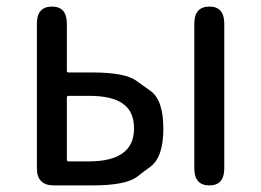

<svg xmlns="http://www.w3.org/2000/svg" viewBox="-20 -563 793 583"><path d="M144 0Q92 0 92 -52V-491Q92 -543 138 -543Q183 -543 183 -491V-348Q183 -343 188 -343H260Q361 -343 395 -317Q416 -302 437 -287Q476 -259 476 -172.5Q476 -86 437 -57Q416 -42 396 -26Q361 0 260 0ZM616 0Q570 0 570 -52V-491Q570 -543 616 -543Q661 -543 661 -491V-52Q661 0 616 0ZM183 -78Q183 -73 188 -73H250Q387 -73 387 -173Q387 -224 353.5 -248Q320 -272 250 -272H188Q183 -272 183 -267Z"/></svg>

Font: Resource Han Rounded JP
Style: Regular
Weight: 400
Designer: Cyano Hao (round all glyphs); Ryoko NISHIZUKA 西塚涼子 (kana, bopomofo & ideographs); Paul D. Hunt (Latin, Greek & Cyrillic)
Foundry: Cyano Hao
Version: 0.990